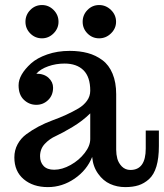

<svg xmlns="http://www.w3.org/2000/svg" viewBox="-20 -744 663 777"><path d="M173.8 13.2Q113.8 13.2 75.9 -18.8Q38.1 -50.8 38.1 -106.9Q38.1 -136.2 51.3 -160.4Q64.5 -184.6 86.4 -200.7Q131.8 -234.4 191.9 -256.8Q250.5 -277.8 297.4 -305.2Q318.8 -317.9 332 -336.2Q345.2 -354.5 345.2 -377Q345.2 -432.6 317.9 -459.7Q290.5 -486.8 241.2 -486.8Q206.5 -486.8 175.3 -475.8Q144 -464.8 127 -445.8Q158.2 -445.8 176.5 -429Q194.8 -412.1 194.8 -389.2Q194.8 -358.4 174.8 -339.1Q154.8 -319.8 127 -319.8Q98.1 -319.8 76.7 -340.1Q55.2 -360.4 55.2 -398.9Q55.2 -441.4 105.5 -487.3Q129.9 -509.3 171.1 -523.7Q212.4 -538.1 262.2 -538.1Q302.2 -538.1 335 -529.3Q367.7 -520.5 394.5 -500.5Q420.9 -481 435.5 -445.8Q450.2 -410.6 450.2 -362.8V-138.2Q450.2 -119.1 454.8 -101.8Q459.5 -84.5 473.1 -70.3Q487.3 -56.2 507.8 -56.2Q569.8 -56.2 569.8 -143.1V-215.8H623V-152.8Q623 -55.2 583 -19Q563.5 -1.5 540.5 5.9Q517.6 13.2 486.8 13.2Q454.1 13.2 425.8 0.5Q397.5 -12.2 377.4 -40.5Q356.4 -69.3 353 -108.9Q332 -55.7 282 -21.2Q231.9 13.2 173.8 13.2ZM199.2 -57.1Q231.4 -57.1 265.9 -76.4Q300.3 -95.7 322.8 -125Q345.2 -153.8 345.2 -181.2V-285.2Q314 -254.4 273.2 -230Q232.4 -205.6 206.5 -193.8Q180.2 -182.1 161.1 -161.6Q142.1 -141.1 142.1 -111.8Q142.1 -87.4 156.5 -72.3Q170.9 -57.1 199.2 -57.1ZM381.3 -588.9Q353.5 -588.9 334 -608.6Q314.5 -628.4 314.5 -655.8Q314.5 -683.6 334 -703.6Q353.5 -723.6 381.3 -723.6Q408.7 -723.6 429.2 -703.6Q449.7 -683.6 449.7 -655.8Q449.7 -628.9 429.2 -608.9Q408.7 -588.9 381.3 -588.9ZM149.9 -588.9Q122.1 -588.9 102.5 -608.6Q83 -628.4 83 -655.8Q83 -683.6 102.5 -703.6Q122.1 -723.6 149.9 -723.6Q177.2 -723.6 197 -703.6Q216.8 -683.6 216.8 -655.8Q216.8 -628.9 196.8 -608.9Q176.8 -588.9 149.9 -588.9Z"/></svg>

Font: Trocchi
Style: Regular
Weight: 400
Designer: Vernon Adams
Foundry: Vernon Adams
Version: Version 1.101; ttfautohint (v1.8.4.7-5d5b);gftools[0.9.27]